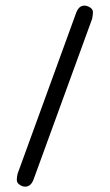

<svg xmlns="http://www.w3.org/2000/svg" viewBox="-20 -660 398 697"><path d="M314.5 -591.8 101.6 -7.8Q91.8 17.6 71.3 17.6Q61.5 17.6 51.3 10.7Q41 3.9 41 -6.8Q41 -17.6 43.9 -29.3L256.8 -614.3Q266.6 -639.6 286.1 -639.6Q296.9 -639.6 307.1 -632.8Q317.4 -626 317.4 -616.2Q317.4 -606.4 314.5 -591.8Z"/></svg>

Font: Jura
Style: Medium
Weight: 500
Version: Version 2.6.1